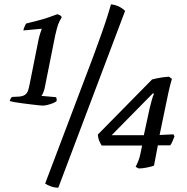

<svg xmlns="http://www.w3.org/2000/svg" viewBox="-20 -774 866 889"><path d="M178 -285Q174 -285 159 -286.5Q144 -288 124.5 -290.5Q105 -293 84.5 -295.5Q64 -298 48 -301Q32 -304 25 -306Q27 -314 30 -318.5Q33 -323 35 -325L71 -327Q88 -329 97 -336Q106 -343 110 -355Q114 -367 117 -383L159 -593Q163 -610 167.5 -623.5Q172 -637 173 -639V-641L88 -633Q90 -642 94 -651.5Q98 -661 101 -665Q128 -672 154 -678.5Q180 -685 203.5 -693Q227 -701 245 -708Q254 -706 259 -702.5Q264 -699 266 -694Q255 -677 249.5 -661.5Q244 -646 236 -612L187 -367Q185 -357 180.5 -346Q176 -335 172 -330L240 -324Q241 -322 242 -316.5Q243 -311 242 -306Q237 -301 224.5 -296Q212 -291 199 -288Q186 -285 178 -285ZM250 95Q232 95 215.5 89Q199 83 189 76L412 -513Q436 -578 452.5 -625Q469 -672 479 -704Q489 -736 494 -754Q518 -751 535 -741.5Q552 -732 559 -723ZM623 6Q621 6 616 3Q611 0 608 -2Q614 -13 620.5 -29Q627 -45 631 -66L638 -100H451Q442 -114 438 -125.5Q434 -137 433 -151L684 -406Q692 -408 705 -411Q718 -414 733 -416Q748 -418 762 -419L776 -409Q772 -395 768 -380Q764 -365 759.5 -344Q755 -323 748 -289L719 -149L783 -152L788 -143Q784 -133 779 -120.5Q774 -108 768 -101H711L693 -7Q683 -3 661 1.5Q639 6 623 6ZM497 -148H646L673 -273Q677 -289 682.5 -309.5Q688 -330 693 -340L688 -342Z"/></svg>

Font: Texturina Medium 12pt
Style: Italic
Weight: 400
Italic angle: -11°
Version: Version 1.002